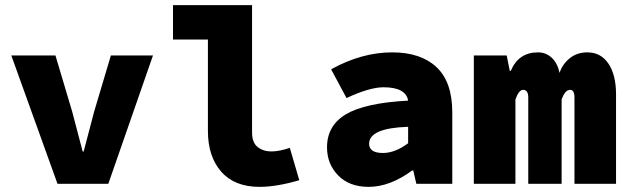

<svg xmlns="http://www.w3.org/2000/svg" viewBox="-20 -716 2440 748"><path d="M204 0 24 -500H196L261 -282Q265 -268 302 -126H306Q343 -268 347 -282L412 -500H576L402 0Z M991 12Q894 12 842 -47Q790 -106 790 -206V-562H654V-696H962V-200Q962 -160 984 -143Q1006 -126 1037 -126Q1068 -126 1109 -140L1146 -14Q1058 12 991 12Z M1416 12Q1341 12 1297.5 -32.5Q1254 -77 1254 -142Q1254 -227 1328 -271Q1402 -315 1570 -324Q1561 -376 1474 -376Q1420 -376 1330 -334L1270 -446Q1389 -512 1508 -512Q1619 -512 1680.5 -454.5Q1742 -397 1742 -278V0H1602L1590 -52H1586Q1499 12 1416 12ZM1472 -120Q1519 -120 1570 -158V-222Q1418 -217 1418 -156Q1418 -120 1472 -120Z M1826 0V-500H1954L1966 -440H1970Q2000 -512 2076 -512Q2107 -512 2129.5 -491Q2152 -470 2160 -432Q2171 -466 2199.5 -489Q2228 -512 2268 -512Q2321 -512 2350.5 -468Q2380 -424 2380 -348V0H2218V-336Q2218 -366 2201 -366Q2181 -366 2168 -328V0H2038V-336Q2038 -366 2018 -366Q2001 -366 1988 -328V0Z"/></svg>

Font: TypoPRO Source Code Pro
Style: Regular
Weight: 900
Monospace: yes
Designer: Paul D. Hunt, Teo Tuominen
Foundry: Adobe Systems Incorporated
Version: Version 2.010;PS 1.0;hotconv 1.0.84;makeotf.lib2.5.63406